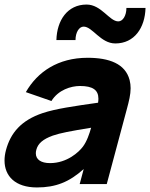

<svg xmlns="http://www.w3.org/2000/svg" viewBox="-50 -809 660 844"><path d="M281.9 -633C282 -667 297.7 -692 317.7 -692C356.7 -692 391.9 -618 456.9 -618C540.9 -618 587.4 -687 589.7 -774H505.7C505.6 -740 489.9 -715 469.9 -715C430.9 -715 395.7 -789 330.7 -789C246.7 -789 200.2 -720 197.9 -633ZM519.8 -457C501 -529 430 -555 335 -555C205 -555 114.4 -493 63.6 -404L176.1 -365C206.2 -414 261.8 -431 301.8 -431C357.7 -431 382.6 -413.4 382.6 -375.2C382.6 -369.8 382.1 -363.8 381.1 -357.5C275.6 -342.5 195 -331 137.9 -312C42.3 -280 -3.7 -224 -23.8 -149C-28 -133.2 -30.1 -117.9 -30.1 -103.3C-30.1 -35.3 16.7 15 112.3 15C195.3 15 254.7 -9 318 -66L300.3 0H419.3L507.7 -330C516.9 -364.3 524.2 -393.2 524.2 -421.2C524.2 -433.2 522.8 -445 519.8 -457ZM314.2 -164C297.1 -141 245 -92 170 -92C130.2 -92 107.5 -107.8 107.5 -135.1C107.5 -140 108.2 -145.3 109.8 -151C117 -178 138.1 -197 182.4 -213C216.5 -224.5 255.5 -232 350.6 -247.5C343.2 -221.5 332 -187.5 314.2 -164Z"/></svg>

Font: Manrope
Style: ExtraBoldItalic
Weight: 800
Italic angle: -15°
Designer: Mikhail Sharanda
Foundry: Mikhail Sharanda
Version: Version 4.502;hotconv 1.0.109;makeotfexe 2.5.65596